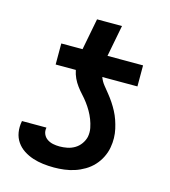

<svg xmlns="http://www.w3.org/2000/svg" viewBox="-104 -759 758 855"><g transform="rotate(15 275.0 -331.5)"><path d="M223 12Q197 12 172.5 9Q148 6 125 -1.5Q102 -9 82 -22Q62 -35 48.5 -54.5Q35 -74 31 -98.5Q27 -123 32 -149V-151H145V-150Q142 -134 148 -120.5Q154 -107 166 -99Q178 -91 192.5 -88Q207 -85 223 -85Q240 -85 258 -88.5Q276 -92 292 -101.5Q308 -111 319 -126.5Q330 -142 334 -159Q338 -180 334 -200Q330 -220 323 -238Q316 -256 306.5 -272.5Q297 -289 285.5 -304.5Q274 -320 261 -334Q248 -348 236.5 -363.5Q225 -379 217 -396Q209 -413 205 -433H112V-530H210L238 -675H353L325 -530H489V-433H327Q334 -414 346.5 -398.5Q359 -383 371.5 -367.5Q384 -352 395 -335.5Q406 -319 415.5 -301Q425 -283 431.5 -264Q438 -245 442.5 -225Q447 -205 447.5 -183.5Q448 -162 444 -140Q440 -117 429 -94.5Q418 -72 401 -53.5Q384 -35 362 -22Q340 -9 317 -1.5Q294 6 270 9Q246 12 223 12Z"/></g></svg>

Font: Lode Term
Style: Bold Italic
Weight: 700
Italic angle: -11°
Monospace: yes
Designer: Belleve Invis
Foundry: Belleve Invis
Version: Version 29.2.0